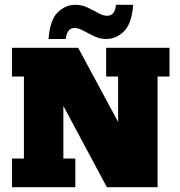

<svg xmlns="http://www.w3.org/2000/svg" viewBox="-20 -783 754 803"><path d="M30 0V-120H80V-463H30V-583H307L474 -273V-463H424V-583H689V-463H639V0H427L245 -340V-120H295V0ZM424 -620Q398 -620 374 -631.5Q350 -643 329 -654.5Q308 -666 292 -666Q274 -666 265.5 -652.5Q257 -639 255 -620H183Q189 -700 221.5 -731.5Q254 -763 296 -763Q322 -763 346 -751.5Q370 -740 391 -728.5Q412 -717 428 -717Q446 -717 455 -730.5Q464 -744 465 -763H537Q531 -684 498.5 -652Q466 -620 424 -620Z"/></svg>

Font: Rokkitt Black
Style: Regular
Weight: 900
Designer: Vernon Adams
Foundry: Vernon Adams
Version: Version 3.103